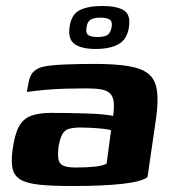

<svg xmlns="http://www.w3.org/2000/svg" viewBox="-20 -618 574 643"><path d="M224 5Q154 5 111.5 0.5Q69 -4 48 -17Q27 -30 22 -54Q17 -78 22 -116Q29 -167 43 -193.5Q57 -220 83.5 -230Q110 -240 151 -240Q177 -240 209 -239.5Q241 -239 272.5 -238Q304 -237 327 -234.5Q350 -232 359 -230Q363 -261 360.5 -279Q358 -297 347 -306.5Q336 -316 316.5 -319Q297 -322 268 -322Q234 -322 198.5 -321Q163 -320 130.5 -317Q98 -314 70 -310L75 -338Q79 -365 92.5 -378Q106 -391 127 -395Q150 -400 196.5 -402Q243 -404 296 -404Q363 -404 407.5 -397Q452 -390 475.5 -372Q499 -354 505 -318.5Q511 -283 503 -224L474 -25Q456 -10 391.5 -2.5Q327 5 224 5ZM232 -57Q272 -57 298.5 -60Q325 -63 337 -70L352 -182Q342 -185 322.5 -187Q303 -189 283.5 -190Q264 -191 252 -191Q228 -191 212.5 -187Q197 -183 189 -169Q181 -155 176 -126Q173 -101 175.5 -85.5Q178 -70 191.5 -63.5Q205 -57 232 -57ZM300 -454Q254 -454 230.5 -470Q207 -486 213 -528Q219 -570 247 -584Q275 -598 322 -598Q370 -598 394 -584Q418 -570 412 -528Q406 -486 377 -470Q348 -454 300 -454ZM307 -494Q327 -494 338.5 -500Q350 -506 354 -528Q357 -547 346.5 -553Q336 -559 316 -559Q297 -559 285 -553Q273 -547 270 -528Q266 -506 276.5 -500Q287 -494 307 -494Z"/></svg>

Font: Genos
Style: Bold Italic
Weight: 700
Italic angle: -8°
Version: Version 1.010